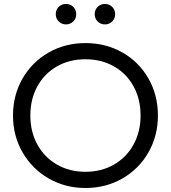

<svg xmlns="http://www.w3.org/2000/svg" viewBox="-20 -939 866 973"><path d="M45.9 -353.5Q45.9 -457 94.2 -541Q142.6 -625 226.6 -672.9Q310.5 -720.7 413.1 -720.7Q516.6 -720.7 600.6 -672.9Q684.6 -625 732.4 -541Q780.3 -457 780.3 -353.5Q780.3 -251 732.4 -167Q684.6 -83 600.6 -34.7Q516.6 13.7 413.1 13.7Q310.5 13.7 226.6 -34.7Q142.6 -83 94.2 -167Q45.9 -251 45.9 -353.5ZM692.4 -353.5Q692.4 -436.5 656.7 -501.5Q621.1 -566.4 557.6 -602.5Q494.1 -638.7 413.1 -638.7Q332 -638.7 268.6 -602.5Q205.1 -566.4 169.4 -501.5Q133.8 -436.5 133.8 -353.5Q133.8 -271.5 169.4 -206.5Q205.1 -141.6 268.6 -105Q332 -68.4 413.1 -68.4Q494.1 -68.4 557.6 -105Q621.1 -141.6 656.7 -206.5Q692.4 -271.5 692.4 -353.5ZM262.7 -867.2Q262.7 -881.8 269.5 -893.6Q276.4 -905.3 288.1 -912.1Q299.8 -918.9 314.5 -918.9Q329.1 -918.9 340.8 -912.1Q352.5 -905.3 359.4 -893.6Q366.2 -881.8 366.2 -867.2Q366.2 -852.5 359.4 -840.8Q352.5 -829.1 340.8 -822.3Q329.1 -815.4 314.5 -815.4Q299.8 -815.4 288.1 -822.3Q276.4 -829.1 269.5 -840.8Q262.7 -852.5 262.7 -867.2ZM460 -867.2Q460 -881.8 466.8 -893.6Q473.6 -905.3 485.4 -912.1Q497.1 -918.9 511.7 -918.9Q526.4 -918.9 538.1 -912.1Q549.8 -905.3 556.6 -893.6Q563.5 -881.8 563.5 -867.2Q563.5 -852.5 556.6 -840.8Q549.8 -829.1 538.1 -822.3Q526.4 -815.4 511.7 -815.4Q497.1 -815.4 485.4 -822.3Q473.6 -829.1 466.8 -840.8Q460 -852.5 460 -867.2Z"/></svg>

Font: Wanted Sans Variable
Style: Regular
Weight: 400
Designer: Original Design by Kil Hyung-jin and Kang Hanbin, Wanted Lab, Inc; Hangeul from Source Han Sans by Jang Soo-young and Ka
Foundry: Wanted Lab, Inc.
Version: Version 1.003;Glyphs 3.2 (3227)